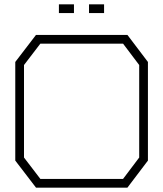

<svg xmlns="http://www.w3.org/2000/svg" viewBox="-20 -860 748 880"><path d="M564 0H145L50 -124V-576L145 -700H564L658 -576V-124ZM618 -562 544 -660H165L90 -562V-138L165 -40H544L618 -138ZM250 -840H319V-800H250ZM388 -800V-840H457V-800Z"/></svg>

Font: Turret Road Light
Style: Regular
Weight: 300
Designer: Noponies
Foundry: Noponies
Version: Version 1.001; ttfautohint (v1.8)